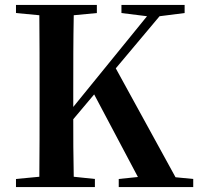

<svg xmlns="http://www.w3.org/2000/svg" viewBox="-20 -761 807 781"><path d="M562 0H766V-33L694 -40L451 -483L629 -695L731 -708V-741H474V-708L578 -695L278 -326V-394C278 -497 278 -599 280 -699L374 -708V-741H45V-708L140 -699C141 -597 141 -496 141 -394V-346C141 -243 141 -141 140 -42L45 -33V0H366V-33L280 -42C278 -126 278 -206 278 -276L363 -377L541 -41L463 -33V0Z"/></svg>

Font: Noto Serif CJK HK
Style: Bold
Weight: 700
Designer: Ryoko NISHIZUKA 西塚涼子 (kana & ideographs); Frank Grießhammer (Latin, Greek & Cyrillic); Wenlong ZHANG 张文龙 (bopomofo); San
Foundry: Adobe
Version: Version 2.001;hotconv 1.1.0;makeotfexe 2.6.0